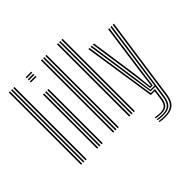

<svg xmlns="http://www.w3.org/2000/svg" viewBox="-230 -1050 1503 1503"><g transform="rotate(-45 521.0 -298.5)"><path d="M107.2 0V-800H119.8V0ZM58 0V-800H70.5V0ZM82.8 0V-800H95V0Z M235.8 -779.8V-791.2H297.5V-779.8ZM235.8 -733.5V-745H297.5V-733.5ZM235.8 -756.5V-768H297.5V-756.5ZM285 0V-600H297.5V0ZM235.8 0V-600H248.2V0ZM260.5 0V-600H272.8V0Z M462.8 0V-800H475.2V0ZM413.5 0V-800H426V0ZM438.2 0V-800H450.5V0Z M640.5 0V-800H653V0ZM591.2 0V-800H603.8V0ZM616 0V-800H628.2V0Z M788.5 203Q772 203 756.4 201.6Q740.8 200.2 729 197.8V187.5Q742.2 190 757.9 191.2Q773.5 192.5 788.5 192.5Q830.2 192.5 855.1 179.9Q880 167.2 892.9 142.9Q905.8 118.5 910.8 83.5L1008.2 -600H1020.8L923 85.2Q917.8 122.5 903.9 148.9Q890 175.2 862.5 189.1Q835 203 788.5 203ZM788.5 161.5Q777 161.5 761.9 160.2Q746.8 159 729 156.5V146Q748 149 762.9 150Q777.8 151 788.5 151Q822.2 151 839.4 133.4Q856.5 115.8 862 75.8L872.5 0H829.8L738.5 -600H751L840.2 -10.5H886.5L874.2 77.8Q868.5 119 849.6 140.2Q830.8 161.5 788.5 161.5ZM788.5 182.2Q775.2 182.2 759.5 181Q743.8 179.8 729 177.2V166.8Q745.8 169.2 761 170.5Q776.2 171.8 788.5 171.8Q837.8 171.8 858.9 148.1Q880 124.5 886.5 79.8L901 -21.2H848.8L826.5 -170.5L763.5 -600H776L837.2 -179.5L857.2 -31.8H902.8L983.2 -600H995.8L898.5 81.5Q891.2 133 866.6 157.6Q842 182.2 788.5 182.2ZM865.5 -42.2 847.8 -188.5 788.5 -600H801L859.2 -197L874.8 -52.8H884L902 -196.8L958.2 -600H970.8L912.5 -182.2L894 -42.2Z"/></g></svg>

Font: Big Shoulders Inline Text Thin Light
Style: Regular
Weight: 300
Version: Version 2.002